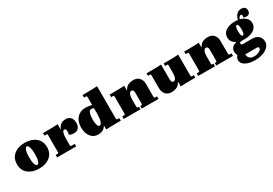

<svg xmlns="http://www.w3.org/2000/svg" viewBox="42 -1680 4197 2948"><g transform="rotate(-30 2140.5 -206.5)"><path d="M483 -48.5Q409 12 290 12Q171 12 97.5 -48.5Q24 -109 24 -216Q24 -323 97.5 -383.5Q171 -444 290 -444Q409 -444 483 -383.5Q557 -323 557 -216Q557 -109 483 -48.5ZM290 -52Q313 -52 327.5 -95.5Q342 -139 342 -216Q342 -293 327.5 -336.5Q313 -380 290 -380Q268 -380 253.5 -336.5Q239 -293 239 -216Q239 -139 253.5 -95.5Q268 -52 290 -52Z M611 0V-45H648Q662 -45 662 -57V-373Q662 -387 648 -387H611V-432H704Q808 -432 872 -438V-346H877Q911 -444 1017 -444Q1071 -444 1102 -409Q1133 -374 1133 -315Q1133 -256 1104.5 -223.5Q1076 -191 1026 -191Q966 -191 939 -215Q949 -237 949 -266Q949 -316 919 -316Q872 -316 872 -166V-59Q872 -45 886 -45H949V0Z M1333 12Q1254 12 1206.5 -50.5Q1159 -113 1159 -217Q1159 -320 1216 -382Q1273 -444 1368 -444Q1428 -444 1479 -427V-567Q1479 -590 1456 -590H1428V-635H1480Q1623 -635 1689 -641V-68Q1689 -45 1712 -45H1740V0H1688Q1555 0 1479 6V-58H1473Q1432 12 1333 12ZM1419 -95Q1447 -95 1462.5 -140.5Q1478 -186 1479 -265V-372Q1459 -383 1436 -383Q1406 -383 1390 -342.5Q1374 -302 1374 -229Q1374 -168 1386.5 -131.5Q1399 -95 1419 -95Z M1792 0V-45H1820Q1843 -45 1843 -68V-364Q1843 -387 1820 -387H1792V-432H1844Q1965 -432 2053 -438V-356H2058Q2097 -444 2216 -444Q2281 -444 2319 -403Q2357 -362 2357 -292V-68Q2357 -45 2380 -45H2408V0H2111V-45H2124Q2147 -45 2147 -68V-259Q2147 -317 2109 -317Q2083 -317 2068 -284Q2053 -251 2053 -196V-68Q2053 -45 2076 -45H2089V0Z M2637 12Q2572 12 2534 -29Q2496 -70 2496 -140V-373Q2496 -387 2482 -387H2445V-432H2541Q2654 -432 2706 -438V-173Q2706 -115 2744 -115Q2770 -115 2785 -148Q2800 -181 2800 -236V-373Q2800 -387 2786 -387H2749V-432H2845Q2958 -432 3010 -438V-59Q3010 -45 3024 -45H3061V0H2968Q2860 0 2800 6V-76H2795Q2756 12 2637 12Z M3113 0V-45H3141Q3164 -45 3164 -68V-364Q3164 -387 3141 -387H3113V-432H3165Q3286 -432 3374 -438V-356H3379Q3418 -444 3537 -444Q3602 -444 3640 -403Q3678 -362 3678 -292V-68Q3678 -45 3701 -45H3729V0H3432V-45H3445Q3468 -45 3468 -68V-259Q3468 -317 3430 -317Q3404 -317 3389 -284Q3374 -251 3374 -196V-68Q3374 -45 3397 -45H3410V0Z M4015 -133H3959Q3921 -133 3921 -108Q3921 -81 3954 -81H4116Q4185 -81 4226 -44Q4267 -7 4267 56Q4267 130 4189.5 179Q4112 228 3996 228Q3890 228 3826 192Q3762 156 3762 96Q3762 59 3795 21Q3776 -8 3776 -45Q3776 -89 3801.5 -117.5Q3827 -146 3873 -154V-164Q3793 -206 3793 -288Q3793 -361 3855 -402.5Q3917 -444 4015 -444Q4047 -444 4070 -440Q4084 -500 4116.5 -532Q4149 -564 4196 -564Q4279 -564 4279 -489Q4279 -456 4261.5 -437.5Q4244 -419 4213 -419Q4178 -419 4160 -433Q4166 -446 4166 -460Q4166 -485 4144 -485Q4119 -485 4098 -435Q4163 -420 4201 -382Q4239 -344 4239 -288Q4239 -216 4176 -174.5Q4113 -133 4015 -133ZM4015 -195Q4047 -195 4047 -288Q4047 -382 4015 -382Q3985 -382 3985 -288Q3985 -195 4015 -195ZM3911 74H3903Q3905 120 3932 145Q3959 170 4006 170Q4057 170 4099 148.5Q4141 127 4141 100Q4141 88 4133.5 81Q4126 74 4116 74Z"/></g></svg>

Font: Arapey Black
Style: Regular
Weight: 900
Designer: Eduardo Rodriguez Tunni
Foundry: Eduardo Rodriguez Tunni
Version: Version 4.000